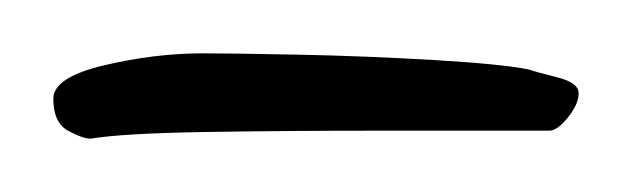

<svg xmlns="http://www.w3.org/2000/svg" viewBox="-20 -388 237 72"><path d="M14 -336Q11 -336 5.5 -339Q0 -342 0 -351Q0 -359 19 -363.5Q38 -368 56 -368Q67 -368 92 -367.5Q117 -367 142.5 -365.5Q168 -364 178 -362Q181 -361 189 -359Q197 -357 197 -353Q197 -349 193 -344Q189 -339 186 -339Q160 -339 124 -339Q88 -339 57 -338.5Q26 -338 14 -336Z"/></svg>

Font: The Nautigal
Style: Regular
Weight: 400
Designer: Robert E. Leuschke
Foundry: Robert E. Leuschke
Version: Version 1.100; ttfautohint (v1.8.3)